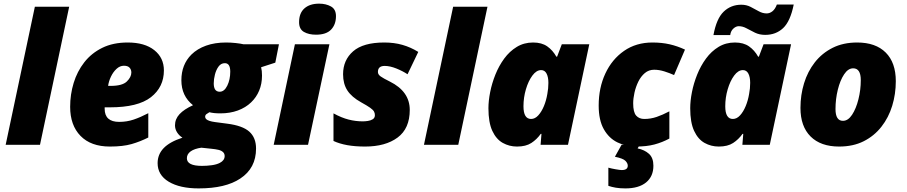

<svg xmlns="http://www.w3.org/2000/svg" viewBox="-20 -797 4993 1057"><path d="M11.2 0 171.9 -759.8H360.8L200.2 0Z M585 9.8Q480.5 9.8 423.3 -48.8Q366.2 -107.4 366.2 -209Q366.2 -276.9 385.5 -340.3Q404.8 -403.8 444.1 -454.1Q483.4 -504.4 543 -533.7Q602.5 -563 683.1 -563Q776.4 -563 829.3 -521Q882.3 -479 882.3 -409.2Q882.3 -317.9 811 -262Q739.7 -206.1 585 -206.1H556.2V-198.2Q556.2 -126 636.2 -126Q678.2 -126 715.8 -138.7Q753.4 -151.4 796.4 -173.8V-40Q752 -17.6 704.6 -3.9Q657.2 9.8 585 9.8ZM575.2 -324.2H589.4Q653.3 -324.2 678.2 -348.4Q703.1 -372.6 703.1 -397.9Q703.1 -413.6 693.4 -424.3Q683.6 -435.1 662.1 -435.1Q640.1 -435.1 621.6 -418Q603 -400.9 590.8 -375.2Q578.6 -349.6 575.2 -324.2Z M1073.7 240.2Q970.2 240.2 908.9 203.4Q847.7 166.5 847.7 101.1Q847.7 53.2 880.9 18.6Q914.1 -16.1 984.4 -39.1Q966.3 -50.3 954.8 -68.4Q943.4 -86.4 943.4 -106.9Q943.4 -141.6 968.3 -168.5Q993.2 -195.3 1042.5 -217.8Q978.5 -268.6 978.5 -355Q978.5 -441.4 1033.7 -496.6Q1065.9 -528.3 1114.3 -545.7Q1162.6 -563 1224.6 -563Q1249.5 -563 1277.1 -560.1Q1304.7 -557.1 1320.8 -553.2H1515.6L1495.6 -452.1L1417.5 -426.8Q1422.4 -407.7 1422.4 -380.9Q1422.4 -335.4 1406.7 -298.1Q1391.1 -260.7 1362.3 -233.4Q1332.5 -204.6 1289.3 -188.7Q1246.1 -172.9 1193.4 -172.9Q1155.3 -172.9 1132.8 -179.2Q1123 -173.8 1116.2 -168.5Q1109.4 -163.1 1109.4 -153.8Q1109.4 -147 1115.2 -141.1Q1127 -129.9 1163.6 -125L1230.5 -116.2Q1315.4 -105.5 1352.5 -72.3Q1389.6 -39.1 1389.6 21Q1389.6 128.9 1302.7 186Q1221.7 240.2 1073.7 240.2ZM1189.5 -292Q1214.8 -292 1231.2 -325.4Q1247.6 -358.9 1247.6 -402.8Q1247.6 -425.8 1240.2 -437.5Q1232.9 -449.2 1217.8 -449.2Q1196.8 -449.2 1183.3 -430.9Q1169.9 -412.6 1163.3 -386.7Q1156.7 -360.8 1156.7 -337.9Q1156.7 -317.4 1163.6 -305.2Q1171.9 -292 1189.5 -292ZM1091.8 116.2Q1119.6 116.2 1146 112.5Q1172.4 108.9 1190.4 99.6Q1216.8 85.9 1216.8 62Q1216.8 49.3 1208.5 41Q1199.2 31.7 1182.1 27.8Q1165 23.9 1144.5 22L1088.4 16.1Q1050.3 21.5 1029.5 36.4Q1008.8 51.3 1008.8 74.2Q1008.8 116.2 1091.8 116.2Z M1719.7 -606Q1679.7 -606 1653.1 -621.3Q1626.5 -636.7 1626.5 -674.8Q1626.5 -724.6 1655.8 -750.7Q1685.1 -776.9 1736.8 -776.9Q1774.4 -776.9 1802 -761.5Q1829.6 -746.1 1829.6 -708Q1829.6 -662.1 1802.7 -634Q1775.9 -606 1719.7 -606ZM1486.8 0 1603.5 -553.2H1793.5L1675.8 0Z M1989.7 9.8Q1934.6 9.8 1891.4 2Q1848.1 -5.9 1815.9 -21V-172.9Q1860.8 -148.4 1899.4 -138.7Q1938 -128.9 1977.5 -128.9Q1989.3 -128.9 2004.9 -131.1Q2020.5 -133.3 2032.2 -140.6Q2043.9 -147.9 2043.9 -163.1Q2043.9 -174.3 2038.8 -183.3Q2033.7 -192.4 2017.6 -203.9Q2001.5 -215.3 1967.8 -233.9Q1916 -262.7 1892.3 -299.1Q1868.7 -335.4 1868.7 -388.2Q1868.7 -466.3 1924.1 -514.6Q1979.5 -563 2095.7 -563Q2149.9 -563 2195.3 -550Q2240.7 -537.1 2282.7 -511.2L2223.6 -388.2Q2196.3 -406.2 2161.4 -420.2Q2126.5 -434.1 2097.7 -434.1Q2060.5 -434.1 2060.5 -400.9Q2060.5 -386.7 2075.9 -376Q2091.3 -365.2 2126 -348.1Q2235.8 -293.5 2235.8 -191.9Q2235.8 -89.4 2168.9 -39.8Q2102.1 9.8 1989.7 9.8Z M2314 0 2474.6 -759.8H2663.6L2502.9 0Z M2826.2 9.8Q2783.7 9.8 2747.8 -10.3Q2711.9 -30.3 2690.4 -76.4Q2668.9 -122.6 2668.9 -201.2Q2668.9 -241.7 2678.5 -290Q2688 -338.4 2707.3 -386.5Q2726.6 -434.6 2755.9 -474.6Q2785.2 -514.6 2825 -538.8Q2864.7 -563 2915 -563Q2962.4 -563 2992.7 -541.7Q3022.9 -520.5 3043 -484.9H3046.9L3072.8 -553.2H3224.1L3106.9 0H2956.1L2960.9 -60.1H2957Q2935.1 -29.3 2905 -9.8Q2875 9.8 2826.2 9.8ZM2903.8 -142.1Q2925.3 -142.1 2943.4 -161.9Q2961.4 -181.6 2974.4 -212.9Q2987.3 -244.1 2993.2 -279.8Q2999 -310.1 2999 -340.8Q2999 -372.6 2989 -391.8Q2979 -411.1 2959 -411.1Q2933.1 -411.1 2910.9 -381.1Q2888.7 -351.1 2875.2 -305.4Q2861.8 -259.8 2861.8 -211.9Q2861.8 -142.1 2903.8 -142.1Z M3481.9 9.8Q3425.8 9.8 3378.9 -13.2Q3332 -36.1 3304 -85.9Q3275.9 -135.7 3275.9 -215.8Q3275.9 -313.5 3312.5 -392.1Q3349.1 -470.7 3415.5 -516.8Q3481.9 -563 3571.8 -563Q3623.5 -563 3666.3 -553.2Q3709 -543.5 3751 -523.9L3690.9 -383.8Q3666 -395 3637 -404.1Q3607.9 -413.1 3581.1 -413.1Q3551.8 -413.1 3530 -394.8Q3508.3 -376.5 3494.1 -347.7Q3480 -318.8 3472.9 -286.9Q3465.8 -254.9 3465.8 -228Q3465.8 -179.2 3482.2 -160.6Q3498.5 -142.1 3526.9 -142.1Q3562 -142.1 3595 -153.3Q3627.9 -164.6 3665 -184.1V-34.2Q3626 -13.2 3583 -1.7Q3540 9.8 3481.9 9.8ZM3422.9 240.2Q3393.1 240.2 3370.1 236.3Q3347.2 232.4 3329.1 226.1V126Q3345.7 130.9 3369.9 135Q3394 139.2 3402.8 139.2Q3436 139.2 3436 115.2Q3436 101.6 3423.1 88.4Q3410.2 75.2 3365.2 65.9L3401.9 0H3502L3490.2 20Q3528.3 27.8 3552.7 49.8Q3577.1 71.8 3577.1 115.2Q3577.1 174.3 3536.9 207.3Q3496.6 240.2 3422.9 240.2Z M3937 9.8Q3894.5 9.8 3858.6 -10.3Q3822.8 -30.3 3801.3 -76.4Q3779.8 -122.6 3779.8 -201.2Q3779.8 -241.7 3789.3 -290Q3798.8 -338.4 3818.1 -386.5Q3837.4 -434.6 3866.7 -474.6Q3896 -514.6 3935.8 -538.8Q3975.6 -563 4025.9 -563Q4073.2 -563 4103.5 -541.7Q4133.8 -520.5 4153.8 -484.9H4157.7L4183.6 -553.2H4335L4217.8 0H4066.9L4071.8 -60.1H4067.9Q4045.9 -29.3 4015.9 -9.8Q3985.8 9.8 3937 9.8ZM4014.6 -142.1Q4036.1 -142.1 4054.2 -161.9Q4072.3 -181.6 4085.2 -212.9Q4098.1 -244.1 4104 -279.8Q4109.9 -310.1 4109.9 -340.8Q4109.9 -372.6 4099.9 -391.8Q4089.8 -411.1 4069.8 -411.1Q4043.9 -411.1 4021.7 -381.1Q3999.5 -351.1 3986.1 -305.4Q3972.7 -259.8 3972.7 -211.9Q3972.7 -142.1 4014.6 -142.1ZM3907.7 -604Q3924.3 -694.8 3964.1 -732.9Q4003.9 -771 4061 -771Q4089.4 -771 4112.5 -759Q4135.7 -747.1 4157 -735.1Q4178.2 -723.1 4200.7 -723.1Q4217.8 -723.1 4232.7 -735.1Q4247.6 -747.1 4256.8 -772H4349.6Q4331.1 -679.7 4291.3 -642.3Q4251.5 -605 4192.9 -605Q4161.6 -605 4136.7 -616.9Q4111.8 -628.9 4090.3 -640.9Q4068.8 -652.8 4046.9 -652.8Q4031.7 -652.8 4017.3 -639.6Q4002.9 -626.5 4000 -604Z M4599.6 9.8Q4498 9.8 4442.4 -45.7Q4386.7 -101.1 4386.7 -203.1Q4386.7 -273.9 4406.5 -338.6Q4426.3 -403.3 4465.8 -453.9Q4505.4 -504.4 4563.7 -533.7Q4622.1 -563 4698.7 -563Q4800.8 -563 4856.2 -507.6Q4911.6 -452.1 4911.6 -350.1Q4911.6 -279.3 4891.8 -214.6Q4872.1 -149.9 4832.5 -99.4Q4793 -48.8 4734.9 -19.5Q4676.8 9.8 4599.6 9.8ZM4620.6 -131.8Q4648.9 -131.8 4670.9 -165.3Q4692.9 -198.7 4705.8 -250.2Q4718.8 -301.8 4718.8 -356Q4718.8 -420.9 4676.8 -420.9Q4648.9 -420.9 4627 -387.7Q4605 -354.5 4592.3 -303Q4579.6 -251.5 4579.6 -196.8Q4579.6 -131.8 4620.6 -131.8Z"/></svg>

Font: Open Sans ExtraBold
Style: Italic
Weight: 800
Italic angle: -12°
Designer: Monotype Design Team
Foundry: Monotype Imaging Inc.
Version: Version 3.000; ttfautohint (v1.8.4)